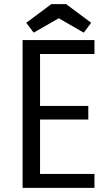

<svg xmlns="http://www.w3.org/2000/svg" viewBox="-20 -915 540 935"><path d="M410 -333H175V-68H440V0H90V-720H440V-652H175V-399H410ZM144 -756 108 -804 230 -895H302L424 -804L388 -756L266 -826Z"/></svg>

Font: Carrois Gothic SC
Style: Regular
Weight: 400
Designer: Ralph du Carrois
Foundry: Ralph du Carrois
Version: Version 1.001